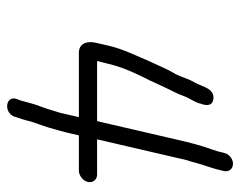

<svg xmlns="http://www.w3.org/2000/svg" viewBox="-86 -532 660 527"><g transform="rotate(90 243.5 -268.0)"><path d="M399 -553 397 -545C396 -540 394 -532 390 -521C378 -488 372 -463 363 -425L312 -205H147L155 -237C163 -271 176 -300 189 -327L200 -349C206 -363 212 -375 218 -388C226 -406 237 -424 244 -445C249 -459 261 -474 264 -489C271 -507 269 -521 253 -524C222 -529 218 -494 206 -473C196 -457 191 -435 182 -419C171 -401 162 -380 153 -360L143 -338C130 -307 114 -275 105 -237L97 -202C91 -177 99 -155 124 -155H301L289 -103C286 -93 283 -83 280 -74L273 -53C268 -42 262 -20 259 -9C258 -5 257 0 255 6L251 16C241 47 290 52 300 21L303 11C306 3 308 -4 310 -11C312 -21 319 -42 322 -49L329 -70C335 -91 341 -111 346 -133L351 -155H448C461 -155 476 -166 479 -180C482 -194 472 -205 459 -205H362L413 -425C416 -440 419 -452 423 -463C429 -489 441 -518 447 -545L449 -553C452 -567 443 -578 429 -578C415 -578 402 -567 399 -553Z"/></g></svg>

Font: Electronic
Style: BookIt
Weight: 400
Version: Version 1.011